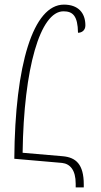

<svg xmlns="http://www.w3.org/2000/svg" viewBox="-20 -749 437 832"><path d="M308 63H343V50C343 -37 309 -67 252 -72L78 -87C83 -453 154 -700 255 -700C295 -700 317 -681 318 -607C334 -607 350 -617 350 -639C350 -693 319 -729 257 -729C124 -729 45 -470 42 -61L249 -43C284 -39 308 -12 308 47Z"/></svg>

Font: Noto Serif Armenian ExtraCondensed ExtraLight
Style: Regular
Weight: 200
Width: 2
Designer: Monotype Design Team
Foundry: Monotype Imaging Inc.
Version: Version 2.008